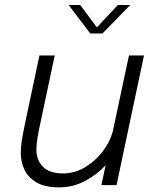

<svg xmlns="http://www.w3.org/2000/svg" viewBox="-20 -758 632 786"><path d="M221 9Q164 9 129.8 -11Q95.5 -31 80.2 -63.2Q65 -95.5 65 -132Q65 -157.5 69.5 -184.5Q74 -211.5 82.5 -253L141.5 -531H204L146.5 -260Q138 -221 133.5 -194Q129 -167 129 -145Q129 -103.5 155.2 -75.8Q181.5 -48 239 -48Q285.5 -48 327.2 -72.8Q369 -97.5 399 -136.2Q429 -175 441 -217L508 -531H569.5L457 0H395L412.5 -81.5Q376.5 -42.5 327.5 -16.8Q278.5 9 221 9ZM261 -737.5H308.5L376.5 -646L462.5 -737.5H513L399.5 -621H349.5Z"/></svg>

Font: Epilogue Light
Style: Italic
Weight: 300
Italic angle: -12°
Designer: Tyler Finck
Foundry: Etcetera Type Co
Version: Version 2.111; ttfautohint (v1.8.3)